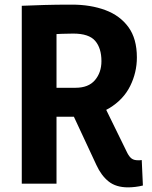

<svg xmlns="http://www.w3.org/2000/svg" viewBox="-20 -793 656 829"><path d="M74 0V-768Q123 -770 171.5 -771.5Q220 -773 291 -773Q371 -773 434.5 -749.5Q498 -726 534.5 -676Q571 -626 571 -545Q571 -480 542 -421.5Q513 -363 452 -326Q391 -289 295 -289H149V-414H306Q362 -414 390 -447Q418 -480 418 -529Q418 -585 391 -616.5Q364 -648 296 -648Q278 -648 248 -647Q218 -646 201 -644L224 -667V0ZM265 -362 410 -377 530 -132Q539 -115 549 -108Q559 -101 576 -101Q579 -101 583.5 -101Q588 -101 592 -102L597 8Q581 12 564 14Q547 16 533 16Q481 16 449 -9.5Q417 -35 396 -81Z"/></svg>

Font: Yaldevi
Style: Bold
Weight: 700
Designer: Sol Matas, Rajitha Manaperi, Kosala Senevirathne
Foundry: Mooniak
Version: Version 1.100